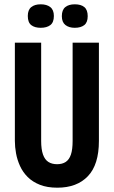

<svg xmlns="http://www.w3.org/2000/svg" viewBox="-20 -858 528 891"><path d="M246 13Q199 13 165 -0.5Q131 -14 108.5 -36.5Q86 -59 73 -87.5Q60 -116 54.5 -146Q49 -176 49 -204V-660H171V-204Q171 -165 179.5 -141Q188 -117 204.5 -106.5Q221 -96 245 -96Q269 -96 285 -106.5Q301 -117 309 -140.5Q317 -164 317 -204V-660H439V-204Q439 -94 388 -40.5Q337 13 246 13ZM327 -729Q300 -729 283.5 -742Q267 -755 267 -783Q267 -812 283 -825Q299 -838 327 -838Q356 -838 371.5 -825Q387 -812 387 -783Q387 -754 371 -741.5Q355 -729 327 -729ZM169 -729Q141 -729 125 -741.5Q109 -754 109 -784Q109 -812 125 -825Q141 -838 169 -838Q197 -838 213.5 -825Q230 -812 230 -784Q230 -754 213.5 -741.5Q197 -729 169 -729Z"/></svg>

Font: Bricolage Grotesque 36pt Condensed SemiBold
Style: Regular
Weight: 600
Width: 3
Designer: Mathieu Triay
Foundry: Atelier Triay
Version: Version 1.001;gftools[0.9.33.dev8+g029e19f]